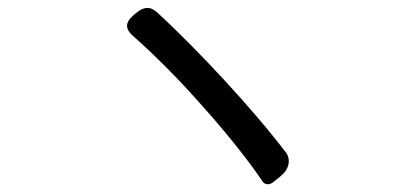

<svg xmlns="http://www.w3.org/2000/svg" viewBox="-20 -585 1020 488"><path d="M486 -325C548 -256 606 -185 648 -123C653 -116 663 -114 673 -121L693 -137L695 -139C716 -156 719 -181 707 -197C622 -309 481 -460 380 -553C361 -570 346 -568 326 -552C299 -531 294 -514 320 -492C374 -444 432 -386 486 -325Z"/></svg>

Font: GenSenRounded2 TW R
Style: Regular
Weight: 400
Version: Version 2.100;PS 2.1;hotconv 16.6.51;makeotf.lib2.5.65220 DE